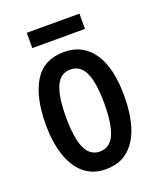

<svg xmlns="http://www.w3.org/2000/svg" viewBox="-131 -771 718 863"><g transform="rotate(-20 228.0 -339.0)"><path d="M416 -270Q416 -189 396.5 -126Q377 -63 335 -26.5Q293 10 227 10Q164 10 122.5 -26Q81 -62 60.5 -125Q40 -188 40 -270Q40 -401 85.5 -475.5Q131 -550 229 -550Q317 -550 366.5 -479Q416 -408 416 -270ZM137 -270Q137 -172 159 -123Q181 -74 228 -74Q276 -74 298 -122.5Q320 -171 320 -270Q320 -369 298 -417.5Q276 -466 228 -466Q180 -466 158.5 -417.5Q137 -369 137 -270ZM353 -688V-615H101V-688Z"/></g></svg>

Font: Noto Sans Gujarati UI ExtraCondensed Medium
Style: Regular
Weight: 500
Width: 2
Designer: Jelle Bosma - Monotype Design Team, Universal Thirst
Foundry: Monotype Imaging Inc.
Version: Version 2.106; ttfautohint (v1.8.4.7-5d5b)